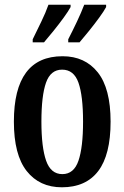

<svg xmlns="http://www.w3.org/2000/svg" viewBox="-20 -786 529 816"><path d="M243 10Q148 10 93.5 -59Q39 -128 39 -269Q39 -547 246 -547Q341 -547 395.5 -478.5Q450 -410 450 -269Q450 -128 397.5 -59Q345 10 243 10ZM245 -46Q294 -46 313.5 -103Q333 -160 333 -269Q333 -379 313.5 -434.5Q294 -490 244 -490Q195 -490 175.5 -434.5Q156 -379 156 -269Q156 -160 176 -103Q196 -46 245 -46ZM270 -619Q289 -656 307 -694Q325 -732 338 -766H431V-756Q422 -739 402 -711.5Q382 -684 359 -655.5Q336 -627 318 -606H270ZM119 -619Q137 -656 155.5 -694Q174 -732 186 -766H280V-756Q271 -739 251 -711.5Q231 -684 208 -655.5Q185 -627 167 -606H119Z"/></svg>

Font: Noto Serif Ethiopic ExtraCondensed SemiBold
Style: Regular
Weight: 600
Width: 2
Designer: Monotype Design Team
Foundry: Monotype Imaging Inc.
Version: Version 2.102; ttfautohint (v1.8.4.7-5d5b)